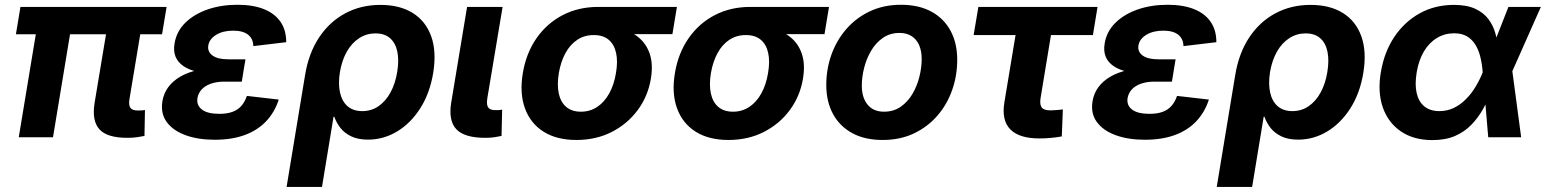

<svg xmlns="http://www.w3.org/2000/svg" viewBox="-20 -564 6352 789"><path d="M503.9 2.4Q419.4 2.4 388.2 -33Q356.9 -68.4 368.7 -141.1L429.2 -504.4H569.8L512.2 -157.7Q507.8 -132.8 515.6 -121.3Q523.4 -109.9 546.4 -109.9Q556.2 -109.9 563.5 -110.4Q570.8 -110.8 575.7 -111.8L573.7 -5.4Q562 -2.9 543.7 -0.2Q525.4 2.4 503.9 2.4ZM57.1 0 140.6 -504.4H281.2L197.8 0ZM45.4 -423.3 64 -535.6H664.6L646 -423.3Z M862.3 10.3Q793.9 10.3 742.4 -8.5Q690.9 -27.3 665 -62.7Q639.2 -98.1 647.5 -148.4Q652.8 -180.7 671.6 -206.1Q690.4 -231.4 721.2 -249.3Q752 -267.1 794.4 -276.4Q836.9 -285.6 890.1 -285.6H982.9L973.6 -228.5H901.4Q870.6 -228.5 846.9 -220.2Q823.2 -211.9 809.3 -197Q795.4 -182.1 791.5 -161.6Q786.6 -131.8 809.6 -114Q832.5 -96.2 881.3 -96.2Q913.6 -96.2 935.8 -104.5Q958 -112.8 972.2 -129.2Q986.3 -145.5 994.6 -169.9L1125.5 -154.8Q1108.4 -102.1 1073.2 -65.2Q1038.1 -28.3 985.4 -9Q932.6 10.3 862.3 10.3ZM888.2 -259.8Q835.9 -259.8 797.6 -267.6Q759.3 -275.4 735.1 -291.5Q710.9 -307.6 701.4 -331.1Q691.9 -354.5 697.3 -385.7Q705.6 -435.5 741.9 -470.9Q778.3 -506.3 833.7 -525.4Q889.2 -544.4 955.6 -544.4Q1019.5 -544.4 1064.2 -526.6Q1108.9 -508.8 1132.6 -474.6Q1156.2 -440.4 1156.2 -390.6L1021 -374.5Q1020.5 -404.3 999.8 -421.1Q979 -438 938 -438Q896 -438 867.9 -420.7Q839.8 -403.3 835.9 -376.5Q832 -351.6 853.3 -335.9Q874.5 -320.3 917.5 -320.3H988.8L978.5 -259.8Z M1157.7 204.1 1233.9 -256.8Q1248.5 -345.2 1291 -409.7Q1333.5 -474.1 1398.2 -509Q1462.9 -543.9 1543.5 -543.9Q1622.1 -543.9 1675.5 -511Q1729 -478 1751.7 -415.5Q1774.4 -353 1760.3 -265.1Q1746.6 -181.2 1707.3 -119.4Q1668 -57.6 1612.1 -23.9Q1556.2 9.8 1492.2 9.8Q1451.2 9.8 1423.3 -3.7Q1395.5 -17.1 1378.9 -38.3Q1362.3 -59.6 1354 -84H1350.6L1303.2 204.1ZM1468.8 -107.4Q1506.3 -107.4 1535.6 -127.7Q1564.9 -147.9 1584.7 -184.1Q1604.5 -220.2 1612.3 -268.6Q1620.1 -315.9 1612.8 -351.6Q1605.5 -387.2 1583 -407Q1560.5 -426.8 1522.9 -426.8Q1486.3 -426.8 1456.1 -407.2Q1425.8 -387.7 1405.5 -352.3Q1385.3 -316.9 1377 -268.6Q1369.1 -220.2 1377.2 -183.8Q1385.3 -147.5 1408.4 -127.4Q1431.6 -107.4 1468.8 -107.4Z M1974.1 2.4Q1889.2 2.4 1855.7 -32.5Q1822.3 -67.4 1834 -141.1L1899.4 -535.6H2045.4L1982.4 -159.2Q1978.5 -133.8 1986.1 -122.6Q1993.7 -111.3 2016.6 -111.3Q2025.9 -111.3 2032.2 -111.8Q2038.6 -112.3 2043.5 -113.8L2041 -5.4Q2029.8 -2.9 2012.5 -0.2Q1995.1 2.4 1974.1 2.4Z M2348.6 11.2Q2267.6 11.2 2213.6 -22.9Q2159.7 -57.1 2137.2 -118.9Q2114.7 -180.7 2128.4 -263.2Q2142.1 -345.7 2184.8 -407Q2227.5 -468.3 2292.5 -502Q2357.4 -535.6 2438.5 -535.6H2761.7L2743.2 -423.8H2512.2L2419.4 -419.9Q2381.8 -419.9 2352.5 -400.6Q2323.2 -381.3 2304 -346.4Q2284.7 -311.5 2276.4 -263.7Q2268.6 -216.3 2276.1 -180.4Q2283.7 -144.5 2306.6 -124.8Q2329.6 -105 2367.2 -105Q2404.8 -105 2434.3 -124.8Q2463.9 -144.5 2483.6 -180.2Q2503.4 -215.8 2511.2 -263.7Q2519.5 -311.5 2511.7 -346.7Q2503.9 -381.8 2481 -400.9Q2458 -419.9 2420.4 -419.9L2426.8 -460.9Q2483.4 -460.9 2529.5 -448Q2575.7 -435.1 2606.9 -408Q2638.2 -380.9 2651.1 -339.4Q2664.1 -297.9 2654.8 -241.2Q2643.1 -169.4 2601.1 -112.3Q2559.1 -55.2 2494.4 -22Q2429.7 11.2 2348.6 11.2Z M2973.6 11.2Q2892.6 11.2 2838.6 -22.9Q2784.7 -57.1 2762.2 -118.9Q2739.7 -180.7 2753.4 -263.2Q2767.1 -345.7 2809.8 -407Q2852.5 -468.3 2917.5 -502Q2982.4 -535.6 3063.5 -535.6H3386.7L3368.2 -423.8H3137.2L3044.4 -419.9Q3006.8 -419.9 2977.5 -400.6Q2948.2 -381.3 2929 -346.4Q2909.7 -311.5 2901.4 -263.7Q2893.6 -216.3 2901.1 -180.4Q2908.7 -144.5 2931.6 -124.8Q2954.6 -105 2992.2 -105Q3029.8 -105 3059.3 -124.8Q3088.9 -144.5 3108.6 -180.2Q3128.4 -215.8 3136.2 -263.7Q3144.5 -311.5 3136.7 -346.7Q3128.9 -381.8 3106 -400.9Q3083 -419.9 3045.4 -419.9L3051.8 -460.9Q3108.4 -460.9 3154.5 -448Q3200.7 -435.1 3231.9 -408Q3263.2 -380.9 3276.1 -339.4Q3289.1 -297.9 3279.8 -241.2Q3268.1 -169.4 3226.1 -112.3Q3184.1 -55.2 3119.4 -22Q3054.7 11.2 2973.6 11.2Z M3606.9 11.2Q3534.2 11.2 3482.4 -16.8Q3430.7 -44.9 3403.1 -95.7Q3375.5 -146.5 3375.5 -214.8Q3375.5 -280.3 3396.7 -339.6Q3418 -398.9 3458.3 -445.1Q3498.5 -491.2 3555.2 -517.8Q3611.8 -544.4 3682.6 -544.4Q3755.4 -544.4 3807.1 -516.4Q3858.9 -488.3 3886.2 -437.5Q3913.6 -386.7 3913.6 -318.4Q3913.6 -253.4 3892.8 -194.1Q3872.1 -134.8 3832 -88.6Q3792 -42.5 3735.4 -15.6Q3678.7 11.2 3606.9 11.2ZM3612.8 -105Q3652.3 -105 3681.6 -125.5Q3710.9 -146 3730 -178.7Q3749 -211.4 3758.3 -249.3Q3767.6 -287.1 3767.6 -321.3Q3767.6 -354.5 3757.1 -378.4Q3746.6 -402.3 3726.3 -415.5Q3706.1 -428.7 3676.8 -428.7Q3637.2 -428.7 3607.9 -408.2Q3578.6 -387.7 3559.6 -355.2Q3540.5 -322.8 3531 -284.9Q3521.5 -247.1 3521.5 -211.9Q3521.5 -163.1 3545.2 -134Q3568.8 -105 3612.8 -105Z M4251 4.9Q4168 4.9 4131.6 -32.5Q4095.2 -69.8 4107.4 -143.6L4153.3 -419.9H3981L4000.5 -535.6H4490.2L4471.2 -419.9H4298.8L4255.9 -159.7Q4252 -133.8 4261 -122.1Q4270 -110.4 4297.9 -110.4Q4308.1 -110.4 4323 -111.8Q4337.9 -113.3 4347.7 -114.3L4343.3 -3.4Q4319.3 1 4296.1 2.9Q4272.9 4.9 4251 4.9Z M4684.6 10.3Q4616.2 10.3 4564.7 -8.5Q4513.2 -27.3 4487.3 -62.7Q4461.4 -98.1 4469.7 -148.4Q4475.1 -180.7 4493.9 -206.1Q4512.7 -231.4 4543.5 -249.3Q4574.2 -267.1 4616.7 -276.4Q4659.2 -285.6 4712.4 -285.6H4805.2L4795.9 -228.5H4723.6Q4692.9 -228.5 4669.2 -220.2Q4645.5 -211.9 4631.6 -197Q4617.7 -182.1 4613.8 -161.6Q4608.9 -131.8 4631.8 -114Q4654.8 -96.2 4703.6 -96.2Q4735.8 -96.2 4758.1 -104.5Q4780.3 -112.8 4794.4 -129.2Q4808.6 -145.5 4816.9 -169.9L4947.8 -154.8Q4930.7 -102.1 4895.5 -65.2Q4860.4 -28.3 4807.6 -9Q4754.9 10.3 4684.6 10.3ZM4710.4 -259.8Q4658.2 -259.8 4619.9 -267.6Q4581.5 -275.4 4557.4 -291.5Q4533.2 -307.6 4523.7 -331.1Q4514.2 -354.5 4519.5 -385.7Q4527.8 -435.5 4564.2 -470.9Q4600.6 -506.3 4656 -525.4Q4711.4 -544.4 4777.8 -544.4Q4841.8 -544.4 4886.5 -526.6Q4931.2 -508.8 4954.8 -474.6Q4978.5 -440.4 4978.5 -390.6L4843.3 -374.5Q4842.8 -404.3 4822 -421.1Q4801.3 -438 4760.3 -438Q4718.3 -438 4690.2 -420.7Q4662.1 -403.3 4658.2 -376.5Q4654.3 -351.6 4675.5 -335.9Q4696.8 -320.3 4739.7 -320.3H4811L4800.8 -259.8Z M4980 204.1 5056.2 -256.8Q5070.8 -345.2 5113.3 -409.7Q5155.8 -474.1 5220.5 -509Q5285.2 -543.9 5365.7 -543.9Q5444.3 -543.9 5497.8 -511Q5551.3 -478 5574 -415.5Q5596.7 -353 5582.5 -265.1Q5568.8 -181.2 5529.5 -119.4Q5490.2 -57.6 5434.3 -23.9Q5378.4 9.8 5314.5 9.8Q5273.4 9.8 5245.6 -3.7Q5217.8 -17.1 5201.2 -38.3Q5184.6 -59.6 5176.3 -84H5172.9L5125.5 204.1ZM5291 -107.4Q5328.6 -107.4 5357.9 -127.7Q5387.2 -147.9 5407 -184.1Q5426.8 -220.2 5434.6 -268.6Q5442.4 -315.9 5435.1 -351.6Q5427.7 -387.2 5405.3 -407Q5382.8 -426.8 5345.2 -426.8Q5308.6 -426.8 5278.3 -407.2Q5248 -387.7 5227.8 -352.3Q5207.5 -316.9 5199.2 -268.6Q5191.4 -220.2 5199.5 -183.8Q5207.5 -147.5 5230.7 -127.4Q5253.9 -107.4 5291 -107.4Z M5866.2 11.7Q5789.6 11.7 5737.3 -23.7Q5685.1 -59.1 5662.8 -121.8Q5640.6 -184.6 5654.3 -266.6Q5668 -349.6 5709.5 -411.9Q5751 -474.1 5813.7 -509Q5876.5 -543.9 5954.6 -543.9Q6007.8 -543.9 6042.5 -527.8Q6077.1 -511.7 6096.9 -484.9Q6116.7 -458 6125.5 -425.3Q6134.3 -392.6 6136.7 -359.9H6177.2L6194.3 -274.9L6231 0H6095.7L6072.8 -269Q6070.3 -301.8 6063.2 -330.3Q6056.2 -358.9 6042.7 -380.6Q6029.3 -402.3 6008.1 -414.8Q5986.8 -427.2 5955.6 -427.2Q5916.5 -427.2 5884.5 -407.7Q5852.5 -388.2 5831.3 -352.5Q5810.1 -316.9 5801.8 -267.1Q5793.5 -217.8 5801.5 -181.9Q5809.6 -146 5833.3 -126.7Q5856.9 -107.4 5895 -107.4Q5926.8 -107.4 5953.9 -120.4Q5981 -133.3 6003.4 -155.8Q6025.9 -178.2 6043.2 -206.8Q6060.5 -235.4 6072.8 -266.1L6178.7 -535.6H6312L6192.4 -266.1L6147 -181.2H6106.9Q6092.3 -147.5 6073 -113.5Q6053.7 -79.6 6026.1 -51Q5998.5 -22.5 5959.5 -5.4Q5920.4 11.7 5866.2 11.7Z"/></svg>

Font: Inter 20pt
Style: Bold Italic
Weight: 700
Italic angle: -9.3988°
Version: Version 4.001;git-66647c0bb